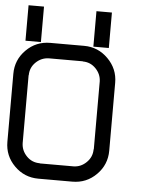

<svg xmlns="http://www.w3.org/2000/svg" viewBox="-57 -890 781 939"><g transform="rotate(5 333.5 -420.5)"><path d="M378.3 -666.7V-840.8H454.2V-666.7ZM45 -666.7V-840.8H120.8V-666.7ZM333.3 -75Q369.2 -75.8 396.2 -102.5Q423.3 -129.2 423.3 -166.7H424.2V-500Q423.3 -535.8 397.1 -562.9Q370.8 -590 333.3 -590V-590.8H166.7Q130 -590 102.9 -563.8Q75.8 -537.5 75.8 -500H75V-166.7Q75.8 -130 102.1 -102.9Q128.3 -75.8 166.7 -75.8V-75ZM333.3 0H166.7Q97.5 0 48.8 -48.8Q0 -97.5 0 -166.7V-500Q0 -569.2 48.8 -617.9Q97.5 -666.7 166.7 -666.7H333.3Q401.7 -666.7 450.8 -617.5Q500 -568.3 500 -500V-166.7Q500 -97.5 451.2 -48.8Q402.5 0 333.3 0Z"/></g></svg>

Font: 0xA000-Squareish-Mono
Style: Squareish-Mono
Weight: 400
Version: Version 0.1